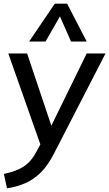

<svg xmlns="http://www.w3.org/2000/svg" viewBox="-20 -794 592 1041"><path d="M213 29 25 -504H127L269 -81ZM18 227 1 149Q49 139 81 124Q113 109 135.5 87Q158 65 176 31L210 -32L243 -81L450 -504H552L272 40Q239 104 201 141.5Q163 179 117.5 199Q72 219 18 227ZM227 -569H138L277 -774H344L450 -569H365L305 -705Z"/></svg>

Font: Muli SemiBold
Style: Italic
Weight: 600
Italic angle: -4.541°
Designer: Vernon Adams
Foundry: Vernon Adams
Version: Version 2.100; ttfautohint (v1.8.1.43-b0c9)